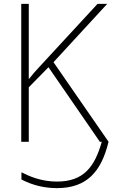

<svg xmlns="http://www.w3.org/2000/svg" viewBox="-20 -734 640 994"><path d="M90 0H129V-282L231 -386L497 0H507C470 130 413 206 275 206C192 206 131 178 91 158V195C119 210 184 240 274 240C429 240 504 156 542 0L257 -412L535 -714H485L185 -389C163 -366 148 -348 129 -324V-714H90Z"/></svg>

Font: Noto Sans Mono ExtraLight
Style: Regular
Weight: 200
Designer: Monotype Design Team
Foundry: Monotype Imaging Inc.
Version: Version 2.014